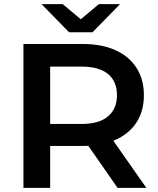

<svg xmlns="http://www.w3.org/2000/svg" viewBox="-20 -914 771 934"><path d="M94 0V-700H382Q475 -700 541.5 -670Q608 -640 644 -584Q680 -528 680 -451Q680 -374 644 -318.5Q608 -263 541.5 -233.5Q475 -204 382 -204H166L224 -263V0ZM552 0 375 -254H514L692 0ZM224 -249 166 -311H376Q462 -311 505.5 -348Q549 -385 549 -451Q549 -518 505.5 -554Q462 -590 376 -590H166L224 -654ZM316 -757 182 -894H285L421 -780H325L461 -894H564L430 -757Z"/></svg>

Font: MOST Montserrat SemiBold
Style: Regular
Weight: 600
Designer: Julieta Ulanovsky
Foundry: Julieta Ulanovsky
Version: Version 8.000;March 11, 2024;FontCreator 15.0.0.2926 64-bit